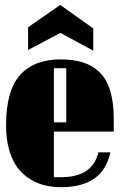

<svg xmlns="http://www.w3.org/2000/svg" viewBox="-20 -756 493 788"><path d="M446.8 -215.8H201.2V-28.8H231Q359.9 -28.8 383.8 -130.9H433.1Q402.8 12.2 231 12.2Q195.3 12.2 163.6 4.6Q131.8 -2.9 102.3 -21.5Q72.8 -40 51.5 -68.4Q30.3 -96.7 17.6 -140.9Q4.9 -185.1 4.9 -241.2Q4.9 -384.3 62.5 -448.2Q120.1 -512.2 228 -512.2Q281.7 -512.2 320.8 -499.8Q359.9 -487.3 388.9 -459.2Q418 -431.2 432.4 -383.3Q446.8 -335.4 446.8 -267.1ZM201.2 -476.1V-253.9H252V-476.1ZM95.2 -644 227.1 -735.8 362.8 -639.2V-547.9L228 -621.1L95.2 -550.8Z"/></svg>

Font: Lletraferida
Style: Heavy
Weight: 900
Designer: Josep Patau Bellart
Foundry: Josep Patau Bellart
Version: Version 1.000